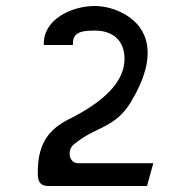

<svg xmlns="http://www.w3.org/2000/svg" viewBox="-20 -610 654 640"><path d="M126 -460H223V-465C223 -506 259 -508 297 -508C356 -508 395 -475 395 -414C395 -347 344 -284 228 -222C161 -190 103 -151 106 -28C107 -2 116 10 142 10H470L491 -66H240C222 -66 212 -81 212 -98C212 -110 217 -122 228 -130C300 -190 363 -181 417 -271C511 -427 471 -518 400 -560C366 -581 327 -590 296 -590C219 -590 126 -546 126 -465Z"/></svg>

Font: Charger Monospace
Style: Regular
Weight: 400
Designer: Jasper
Foundry: Cannot Into Space Fonts
Version: Version 0.980